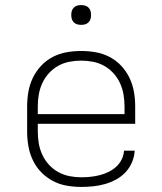

<svg xmlns="http://www.w3.org/2000/svg" viewBox="-20 -729 640 757"><path d="M301 8Q272 8 243 3Q214 -2 188.5 -15.5Q163 -29 142.5 -50Q122 -71 109.5 -97.5Q97 -124 92 -152.5Q87 -181 87 -210V-310Q87 -339 92 -367.5Q97 -396 109.5 -422Q122 -448 142 -469.5Q162 -491 188 -504.5Q214 -518 242.5 -523Q271 -528 300 -528Q329 -528 357.5 -523Q386 -518 412 -504.5Q438 -491 458 -469.5Q478 -448 490.5 -422Q503 -396 508 -367.5Q513 -339 513 -310V-241H129V-210Q129 -186 133 -163Q137 -140 147 -118.5Q157 -97 173 -79.5Q189 -62 210 -50.5Q231 -39 254 -34.5Q277 -30 301 -30Q319 -30 337.5 -32Q356 -34 373.5 -38.5Q391 -43 407.5 -51Q424 -59 437.5 -71Q451 -83 459.5 -100Q468 -117 469 -135H511Q510 -112 500.5 -89.5Q491 -67 475 -50Q459 -33 438 -21.5Q417 -10 394.5 -3.5Q372 3 348 5.5Q324 8 301 8ZM471 -279V-310Q471 -333 467 -356.5Q463 -380 453 -401.5Q443 -423 427 -440.5Q411 -458 390.5 -469.5Q370 -481 346.5 -485.5Q323 -490 300 -490Q277 -490 253.5 -485.5Q230 -481 209.5 -469.5Q189 -458 173 -440.5Q157 -423 147 -401.5Q137 -380 133 -356.5Q129 -333 129 -310V-279ZM300 -631Q292 -631 284.5 -633Q277 -635 271 -641Q265 -647 263 -654.5Q261 -662 261 -670Q261 -678 263 -685.5Q265 -693 271 -699Q277 -705 284.5 -707Q292 -709 300 -709Q308 -709 315.5 -707Q323 -705 329 -699Q335 -693 337 -685.5Q339 -678 339 -670Q339 -662 337 -654.5Q335 -647 329 -641Q323 -635 315.5 -633Q308 -631 300 -631Z"/></svg>

Font: Iosevka Extralight Extended
Style: Regular
Weight: 200
Width: 7
Monospace: yes
Designer: Belleve Invis
Foundry: Belleve Invis
Version: Version 32.5.0; ttfautohint (v1.8.4)